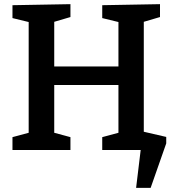

<svg xmlns="http://www.w3.org/2000/svg" viewBox="-20 -722 846 924"><path d="M40 0V-62L118 -83V-616L40 -635V-697L319 -702V-640L241 -617V-402H550V-616L472 -635V-697L750 -702V-640L672 -617V-83L750 -62V0H472V-62L550 -83V-313H241V-83L319 -62V0ZM607 -103 780 -63V-32L705 182H635L657 0H607Z"/></svg>

Font: Bitter SemiBold
Style: Regular
Weight: 600
Designer: Sol Matas, and Bitter project Authors
Foundry: Sol Matas
Version: Version 2.001